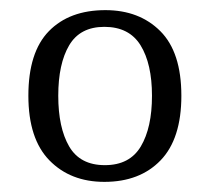

<svg xmlns="http://www.w3.org/2000/svg" viewBox="-20 -739 414 379"><path d="M186 -380Q119 -380 77.5 -422.5Q36 -465 36 -550Q36 -636 76.5 -677.5Q117 -719 188 -719Q255 -719 296.5 -677.5Q338 -636 338 -550Q338 -465 297 -422.5Q256 -380 186 -380ZM187 -413Q236 -413 258 -450Q280 -487 280 -550Q280 -613 257.5 -649.5Q235 -686 186 -686Q138 -686 116.5 -649.5Q95 -613 95 -550Q95 -487 116.5 -450Q138 -413 187 -413Z"/></svg>

Font: Noto Serif Thai Light
Style: Regular
Weight: 300
Version: Version 2.001